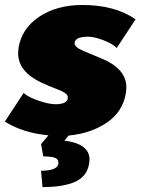

<svg xmlns="http://www.w3.org/2000/svg" viewBox="-38 -537 583 782"><path d="M-18.3 -41.7 58.3 -158.3Q77.5 -140.8 119.6 -126.7Q161.7 -112.5 188.3 -112.5Q238.3 -112.5 238.3 -140.8Q238.3 -156.7 201.7 -170.8Q156.7 -188.3 131.7 -200Q35.8 -245 35.8 -320Q35.8 -326.7 37.5 -341.7Q50 -420.8 121.7 -468.8Q193.3 -516.7 298.3 -516.7Q430 -516.7 514.2 -458.3L437.5 -341.7Q420 -359.2 382.9 -373.3Q345.8 -387.5 320 -387.5Q265.8 -387.5 265.8 -360Q265.8 -345 302.5 -329.2Q343.3 -311.7 372.5 -300Q476.7 -258.3 476.7 -180.8Q476.7 -174.2 475 -159.2Q462.5 -81.7 397.1 -37.5Q331.7 6.7 241.7 15L224.2 35.8Q326.7 48.3 326.7 113.3Q326.7 117.5 325 129.2Q316.7 181.7 268.3 203.3Q220 225 135 225L129.2 158.3Q195.8 158.3 200 129.2V125Q200 110.8 185 105.4Q170 100 138.3 100L129.2 50L159.2 14.2Q55 4.2 -18.3 -41.7Z"/></svg>

Font: BoonTook
Style: Italic
Weight: 400
Italic angle: -9°
Designer: Sungsit Sawaiwan
Foundry: FontUni
Version: Version 3.0